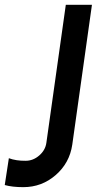

<svg xmlns="http://www.w3.org/2000/svg" viewBox="-34 -770 423 800"><path d="M63 9.8Q17.1 9.8 -14.2 1L2.9 -110.8Q32.7 -99.6 73.2 -100.1Q104 -100.1 129.4 -122.1Q154.8 -144 159.2 -174.8L240.2 -750H349.1L267.1 -167Q255.9 -90.8 198 -40.5Q140.1 9.8 63 9.8Z"/></svg>

Font: Oakes Grotesk
Style: Medium Italic
Weight: 500
Designer: Samuel Oakes
Foundry: Samuel Oakes
Version: Version 1.0 | wf-rip DC20170320